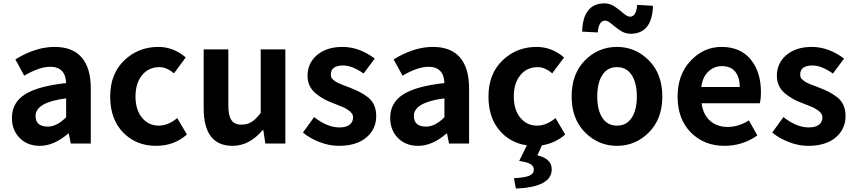

<svg xmlns="http://www.w3.org/2000/svg" viewBox="-20 -853 5077 1141"><path d="M216.8 13.7Q142.6 13.7 96.7 -33.2Q50.8 -80.1 50.8 -152.3Q50.8 -242.2 127.4 -291.5Q204.1 -340.8 373 -359.4Q369.1 -456.1 278.3 -456.1Q213.9 -456.1 124 -403.3L71.3 -500Q191.4 -574.2 304.7 -574.2Q411.1 -574.2 465.3 -511.7Q519.5 -449.2 519.5 -327.1V0H400.4L388.7 -59.6H385.7Q300.8 13.7 216.8 13.7ZM264.6 -100.6Q317.4 -100.6 373 -156.2V-268.6Q191.4 -245.1 191.4 -164.1Q191.4 -100.6 264.6 -100.6Z M908.2 13.7Q789.1 13.7 711.9 -65.4Q634.8 -144.5 634.8 -279.3Q634.8 -414.1 718.3 -494.1Q801.8 -574.2 920.9 -574.2Q1010.7 -574.2 1084 -511.7L1013.7 -417Q970.7 -454.1 927.7 -454.1Q863.3 -454.1 824.2 -406.2Q785.2 -358.4 785.2 -279.3Q785.2 -201.2 823.7 -153.8Q862.3 -106.4 923.8 -106.4Q979.5 -106.4 1033.2 -151.4L1090.8 -53.7Q1014.6 13.7 908.2 13.7Z M1362.3 13.7Q1190.4 13.7 1190.4 -210V-559.6H1336.9V-228.5Q1336.9 -165 1355.5 -138.7Q1374 -112.3 1415 -112.3Q1449.2 -112.3 1474.6 -127.9Q1500 -143.6 1529.3 -181.6V-559.6H1675.8V0H1556.6L1544.9 -80.1H1541Q1461.9 13.7 1362.3 13.7Z M1993.2 13.7Q1937.5 13.7 1879.9 -8.3Q1822.3 -30.3 1780.3 -65.4L1846.7 -157.2Q1924.8 -95.7 1997.1 -95.7Q2037.1 -95.7 2057.6 -111.8Q2078.1 -127.9 2078.1 -155.3Q2078.1 -162.1 2076.2 -168.5Q2074.2 -174.8 2069.8 -180.2Q2065.4 -185.5 2061 -189.9Q2056.6 -194.3 2047.9 -199.7Q2039.1 -205.1 2034.2 -208.5Q2029.3 -211.9 2017.1 -216.8Q2004.9 -221.7 1999.5 -224.1Q1994.1 -226.6 1980 -231.9Q1965.8 -237.3 1960.9 -239.3Q1929.7 -251 1906.2 -263.7Q1882.8 -276.4 1858.4 -295.9Q1834 -315.4 1820.8 -342.3Q1807.6 -369.1 1807.6 -402.3Q1807.6 -478.5 1864.7 -526.4Q1921.9 -574.2 2015.6 -574.2Q2114.3 -574.2 2207 -504.9L2140.6 -416Q2073.2 -463.9 2019.5 -463.9Q1946.3 -463.9 1946.3 -410.2Q1946.3 -401.4 1948.7 -394Q1951.2 -386.7 1959 -380.4Q1966.8 -374 1972.2 -369.6Q1977.5 -365.2 1990.7 -359.4Q2003.9 -353.5 2010.7 -350.6Q2017.6 -347.7 2035.2 -341.3Q2052.7 -335 2059.6 -332Q2093.8 -318.4 2116.2 -307.1Q2138.7 -295.9 2164.6 -276.4Q2190.4 -256.8 2203.1 -228.5Q2215.8 -200.2 2215.8 -163.1Q2215.8 -85.9 2157.2 -36.1Q2098.6 13.7 1993.2 13.7Z M2464.8 13.7Q2390.6 13.7 2344.7 -33.2Q2298.8 -80.1 2298.8 -152.3Q2298.8 -242.2 2375.5 -291.5Q2452.1 -340.8 2621.1 -359.4Q2617.2 -456.1 2526.4 -456.1Q2461.9 -456.1 2372.1 -403.3L2319.3 -500Q2439.5 -574.2 2552.7 -574.2Q2659.2 -574.2 2713.4 -511.7Q2767.6 -449.2 2767.6 -327.1V0H2648.4L2636.7 -59.6H2633.8Q2548.8 13.7 2464.8 13.7ZM2512.7 -100.6Q2565.4 -100.6 2621.1 -156.2V-268.6Q2439.5 -245.1 2439.5 -164.1Q2439.5 -100.6 2512.7 -100.6Z M3200.2 10.7 3173.8 70.3Q3258.8 89.8 3258.8 153.3Q3258.8 258.8 3045.9 267.6L3034.2 206.1Q3100.6 202.1 3126.5 190.9Q3152.3 179.7 3152.3 154.3Q3152.3 134.8 3133.3 122.6Q3114.3 110.4 3065.4 103.5L3111.3 10.7Q3009.8 -3.9 2946.3 -80.6Q2882.8 -157.2 2882.8 -279.3Q2882.8 -414.1 2966.3 -494.1Q3049.8 -574.2 3168.9 -574.2Q3258.8 -574.2 3332 -511.7L3261.7 -417Q3218.8 -454.1 3175.8 -454.1Q3111.3 -454.1 3072.3 -406.2Q3033.2 -358.4 3033.2 -279.3Q3033.2 -201.2 3071.8 -153.8Q3110.4 -106.4 3171.9 -106.4Q3227.5 -106.4 3281.2 -151.4L3338.9 -53.7Q3280.3 -2 3200.2 10.7Z M3377 -279.3Q3377 -414.1 3456.1 -494.1Q3535.2 -574.2 3646.5 -574.2Q3756.8 -574.2 3836.4 -493.7Q3916 -413.1 3916 -279.3Q3916 -146.5 3836.4 -66.4Q3756.8 13.7 3646.5 13.7Q3536.1 13.7 3456.5 -66.4Q3377 -146.5 3377 -279.3ZM3764.6 -279.3Q3764.6 -360.4 3733.9 -407.2Q3703.1 -454.1 3646.5 -454.1Q3589.8 -454.1 3559.6 -407.2Q3529.3 -360.4 3529.3 -279.3Q3529.3 -199.2 3559.6 -152.8Q3589.8 -106.4 3646.5 -106.4Q3703.1 -106.4 3733.9 -152.8Q3764.6 -199.2 3764.6 -279.3ZM3726.6 -652.3Q3694.3 -652.3 3665.5 -671.9Q3636.7 -691.4 3614.3 -710.9Q3591.8 -730.5 3576.2 -730.5Q3538.1 -730.5 3532.2 -660.2L3439.5 -665Q3444.3 -833 3573.2 -833Q3605.5 -833 3634.3 -813Q3663.1 -793 3685.5 -773.4Q3708 -753.9 3724.6 -753.9Q3760.7 -753.9 3766.6 -824.2L3860.4 -818.4Q3855.5 -652.3 3726.6 -652.3Z M4285.2 13.7Q4165 13.7 4085.9 -65.4Q4006.8 -144.5 4006.8 -279.3Q4006.8 -410.2 4084.5 -492.2Q4162.1 -574.2 4267.6 -574.2Q4379.9 -574.2 4440.9 -500Q4502 -425.8 4502 -305.7Q4502 -261.7 4495.1 -239.3H4149.4Q4158.2 -171.9 4199.7 -135.3Q4241.2 -98.6 4304.7 -98.6Q4369.1 -98.6 4430.7 -137.7L4480.5 -47.9Q4392.6 13.7 4285.2 13.7ZM4147.5 -335.9H4376Q4376 -394.5 4349.1 -427.2Q4322.3 -460 4269.5 -460Q4223.6 -460 4189.5 -427.7Q4155.3 -395.5 4147.5 -335.9Z M4782.2 13.7Q4726.6 13.7 4668.9 -8.3Q4611.3 -30.3 4569.3 -65.4L4635.7 -157.2Q4713.9 -95.7 4786.1 -95.7Q4826.2 -95.7 4846.7 -111.8Q4867.2 -127.9 4867.2 -155.3Q4867.2 -162.1 4865.2 -168.5Q4863.3 -174.8 4858.9 -180.2Q4854.5 -185.5 4850.1 -189.9Q4845.7 -194.3 4836.9 -199.7Q4828.1 -205.1 4823.2 -208.5Q4818.4 -211.9 4806.2 -216.8Q4793.9 -221.7 4788.6 -224.1Q4783.2 -226.6 4769 -231.9Q4754.9 -237.3 4750 -239.3Q4718.8 -251 4695.3 -263.7Q4671.9 -276.4 4647.5 -295.9Q4623 -315.4 4609.9 -342.3Q4596.7 -369.1 4596.7 -402.3Q4596.7 -478.5 4653.8 -526.4Q4710.9 -574.2 4804.7 -574.2Q4903.3 -574.2 4996.1 -504.9L4929.7 -416Q4862.3 -463.9 4808.6 -463.9Q4735.4 -463.9 4735.4 -410.2Q4735.4 -401.4 4737.8 -394Q4740.2 -386.7 4748 -380.4Q4755.9 -374 4761.2 -369.6Q4766.6 -365.2 4779.8 -359.4Q4793 -353.5 4799.8 -350.6Q4806.6 -347.7 4824.2 -341.3Q4841.8 -335 4848.6 -332Q4882.8 -318.4 4905.3 -307.1Q4927.7 -295.9 4953.6 -276.4Q4979.5 -256.8 4992.2 -228.5Q5004.9 -200.2 5004.9 -163.1Q5004.9 -85.9 4946.3 -36.1Q4887.7 13.7 4782.2 13.7Z"/></svg>

Font: Nasu
Style: Bold
Weight: 700
Designer: Ryoko NISHIZUKA (kana &amp; ideographs); Paul D. Hunt (Latin, Greek &amp; Cyrillic); Wenlong ZHANG (bopomofo); Sandoll C
Version: Version 2014.1215